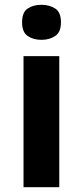

<svg xmlns="http://www.w3.org/2000/svg" viewBox="-20 -780 345 800"><path d="M227 -546V0H78V-546ZM153 -760Q186 -760 210 -744.5Q234 -729 234 -686.8Q234 -646 210 -630Q186 -614 153 -614Q118.7 -614 95.4 -630Q72 -646 72 -686.8Q72 -729 95.4 -744.5Q118.7 -760 153 -760Z"/></svg>

Font: Noto Naskh Arabic
Style: Regular
Weight: 400
Designer: Monotype Design Team, David Williams, Mohamad Dakak and Nizar Qandah
Foundry: Monotype Imaging Inc.
Version: Version 2.013